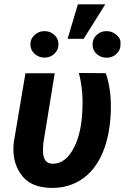

<svg xmlns="http://www.w3.org/2000/svg" viewBox="-20 -873 587 903"><path d="M297.9 -690.4H373.5L475.1 -852.5H346.2ZM123 -662.6C123.5 -644.5 130.9 -629.9 144 -618.7C157.7 -607.4 172.4 -602.1 188.5 -602.1C189.5 -602.1 190.4 -602.1 191.4 -602.1C209.5 -602.5 224.6 -608.9 236.8 -621.1C249 -632.8 254.9 -647 254.9 -663.6C254.9 -664.1 254.9 -665 254.9 -666C254.4 -684.1 247.6 -698.7 234.4 -710C221.2 -721.2 206.1 -726.6 189.9 -726.6C189 -726.6 188 -726.6 187 -726.6C168.5 -726.1 153.3 -719.2 141.1 -707C128.9 -694.8 123 -681.2 123 -665C123 -664.1 123 -663.6 123 -662.6ZM415.5 -662.1C415.5 -645 421.9 -630.4 435.1 -618.7C448.2 -607.4 462.9 -601.6 480 -601.6C481 -601.6 481.9 -601.6 482.9 -601.6C501.5 -602.1 516.6 -608.4 528.8 -620.6C541 -632.3 546.9 -646.5 546.9 -663.6C546.9 -664.1 546.9 -669.4 546.4 -678.7C545.9 -688 539.6 -698.7 526.4 -710C513.2 -721.2 498 -726.6 481.9 -726.6C481 -726.6 480 -726.6 479 -726.6C460.9 -726.1 445.8 -719.7 433.6 -707.5C421.4 -695.8 415.5 -681.6 415.5 -664.6C415.5 -664.1 415.5 -663.1 415.5 -662.1ZM99.6 -528.3 44.9 -203.6C43.5 -191.9 43 -181.2 43 -170.4C43 -121.6 57.1 -79.6 85.4 -44.4C113.8 -8.8 158.7 9.3 219.7 10.7C222.2 10.7 224.6 10.7 227.1 10.7C276.4 10.7 321.3 -2 360.8 -27.3C440.9 -78.6 493.7 -183.6 501 -341.8C501.5 -352.1 501.5 -362.3 501.5 -372.1C501.5 -430.2 493.7 -481.9 477.5 -528.8L351.1 -529.8C361.3 -489.3 367.2 -447.8 368.2 -405.3C368.2 -399.9 368.2 -394.5 368.2 -389.6C368.2 -302.7 355.5 -232.9 329.1 -181.2C303.2 -128.9 269.5 -103 228.5 -103C227.1 -103 225.6 -103 224.1 -103C197.8 -104.5 183.6 -123 182.1 -159.7V-171.9L184.1 -201.2L237.3 -528.3Z"/></svg>

Font: Roboto
Style: Bold Italic
Weight: 700
Italic angle: -12°
Designer: Google
Version: Version 2.137; 2017